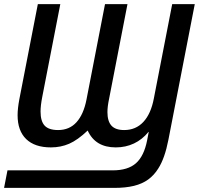

<svg xmlns="http://www.w3.org/2000/svg" viewBox="-51 -708 969 935"><path d="M671.9 -65.4Q641.6 -28.3 601.3 -9.3Q561 9.8 512.7 9.8Q413.1 9.8 376 -72.3Q327.1 -25.9 286.1 -8.1Q245.1 9.8 196.8 9.8Q118.2 9.8 76.4 -30.8Q34.7 -71.3 34.7 -147Q34.7 -179.2 43 -223.6L133.3 -688H242.7L154.8 -236.3Q146.5 -193.8 146.5 -165Q146.5 -117.7 166.5 -96.2Q186.5 -74.7 231.9 -74.7Q287.1 -74.7 321.5 -112.8Q356 -150.9 370.1 -222.7L460.4 -688H569.8L480 -225.6Q472.2 -189 472.2 -162.1Q472.2 -117.7 491.7 -96.2Q511.2 -74.7 553.7 -74.7Q610.4 -74.7 647.2 -114.3Q684.1 -153.8 698.2 -228.5L787.6 -688H897.5L769 -26.9Q751.5 63 720.2 111.8Q699.7 145 670.9 166Q642.1 187 601.6 197Q561 207 504.9 207H-31.2L-14.6 121.6H497.6Q571.8 121.6 611.1 86.9Q650.4 52.2 665.5 -24.9L673.3 -65.4Z"/></svg>

Font: Arimo Medium
Style: Italic
Weight: 500
Italic angle: -12°
Designer: Steve Matteson
Foundry: Monotype Imaging Inc.
Version: Version 1.33